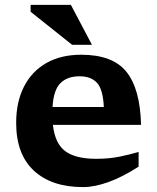

<svg xmlns="http://www.w3.org/2000/svg" viewBox="-20 -752 642 784"><path d="M312 -528.5Q440 -528.5 496.2 -458.8Q552.5 -389 556 -242H196Q204.5 -165.5 246.8 -134.5Q289 -103.5 373 -103.5Q424.5 -103.5 466.5 -112Q508.5 -120.5 546 -131.5V-71.5Q480 -29 422.8 -8.5Q365.5 12 319.5 12Q191 12 118.5 -55Q46 -122 46 -250.5Q46 -335.5 77.8 -398Q109.5 -460.5 169 -494.5Q228.5 -528.5 312 -528.5ZM305 -440.5Q254.5 -440.5 226.5 -412.2Q198.5 -384 194.5 -315H404Q400.5 -388.5 375.5 -414.5Q350.5 -440.5 305 -440.5ZM355.5 -569H274.5L105 -704V-732H269.5Z"/></svg>

Font: Newsreader 6pt SemiBold
Style: Regular
Weight: 600
Designer: Hugues Gentile
Foundry: Production Type
Version: Version 1.003; ttfautohint (v1.8.3)